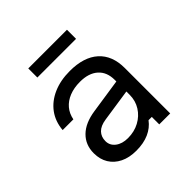

<svg xmlns="http://www.w3.org/2000/svg" viewBox="-207 -976 1165 1165"><g transform="rotate(-45 375.0 -393.5)"><path d="M537 -370V-284L316 -251Q268 -244 245 -220Q222 -196 222 -159Q222 -122 252.5 -98.5Q283 -75 332 -75Q387 -75 430.5 -98.5Q474 -122 499.5 -162.5Q525 -203 525 -254V-382Q525 -449 483.5 -486Q442 -523 367 -523Q316 -523 276 -507Q236 -491 211 -461.5Q186 -432 178 -390H86Q92 -459 128.5 -508.5Q165 -558 227 -585.5Q289 -613 370 -613Q490 -613 554.5 -555Q619 -497 619 -390V0H525V-64H497Q469 -26 423 -5.5Q377 15 314 15Q254 15 210.5 -6.5Q167 -28 143.5 -66.5Q120 -105 120 -157Q120 -229 167.5 -275.5Q215 -322 304 -335ZM203 -724V-802H535V-724Z"/></g></svg>

Font: Martian Mono SemiExpanded Light
Style: Regular
Weight: 300
Width: 6
Monospace: yes
Designer: Roman Shamin
Foundry: Evil Martians
Version: Version 0.930